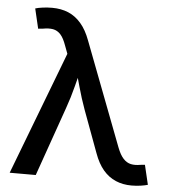

<svg xmlns="http://www.w3.org/2000/svg" viewBox="-53 -785 745 842"><g transform="rotate(5 319.5 -364.0)"><path d="M20 0 226.6 -541.5 213.4 -576.7Q202.1 -608.9 188 -624.5Q173.8 -640.1 154.8 -643.6Q135.7 -647 109.9 -642.1L89.4 -640.1L68.8 -727.5Q81.1 -731.4 101.3 -734.1Q121.6 -736.8 142.6 -736.8Q182.6 -736.8 214.4 -723.4Q246.1 -710 270.5 -681.6Q294.9 -653.3 311.5 -608.4L485.8 -151.9Q498 -120.1 512.9 -104Q527.8 -87.9 546.4 -84Q564.9 -80.1 588.4 -84.5L607.9 -86.4L628.4 0Q617.2 3.4 598.1 6.3Q579.1 9.3 557.1 9.3Q518.6 9.3 487.1 -4.2Q455.6 -17.6 431.6 -45.9Q407.7 -74.2 391.6 -119.1L323.2 -304.2Q305.2 -354 292.2 -401.6Q279.3 -449.2 265.1 -499H297.4Q283.7 -450.7 271.5 -402.1Q259.3 -353.5 241.7 -304.2L134.8 0Z"/></g></svg>

Font: Inter 18pt Medium
Style: Regular
Weight: 500
Designer: Rasmus Andersson
Foundry: rsms
Version: Version 4.001;git-66647c0bb